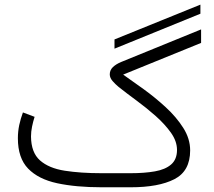

<svg xmlns="http://www.w3.org/2000/svg" viewBox="-20 -793 906 813"><path d="M464.8 -586.9V-626L828.6 -773.4V-734.9ZM533.7 0H410.2Q301.8 0 222.2 -17.1Q142.6 -34.2 99.1 -79.1Q55.7 -124 55.7 -207.5Q55.7 -236.3 61.5 -263.7Q67.4 -291 77.1 -316.9L126.5 -298.3Q120.1 -278.3 115.7 -256.8Q111.3 -235.4 111.3 -215.3Q111.8 -147 149.4 -113.8Q187 -80.6 254.2 -70.1Q321.3 -59.6 410.2 -59.6H533.2Q591.8 -59.6 636 -67.4Q680.2 -75.2 704.8 -96.7Q729.5 -118.2 729.5 -158.2Q729.5 -194.8 703.9 -231Q678.2 -267.1 639.2 -301.8Q600.1 -336.4 557.9 -367.4Q515.6 -398.4 482.4 -424.8Q468.8 -436 456.8 -449.7Q444.8 -463.4 444.8 -478Q444.8 -496.1 458 -508.8Q471.2 -521.5 493.7 -530.8L831.5 -668.5V-611.3L501.5 -477.1Q540 -450.2 588.4 -415.3Q636.7 -380.4 681.6 -339.1Q726.6 -297.9 755.9 -251.7Q785.2 -205.6 785.2 -156.2Q785.2 -68.4 718.3 -34.2Q651.4 0 533.7 0Z"/></svg>

Font: Vazirmatn FD ExtraLight
Style: Regular
Weight: 200
Designer: Saber Rastikerdar
Foundry: Saber Rastikerdar
Version: Version 33.003